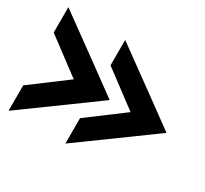

<svg xmlns="http://www.w3.org/2000/svg" viewBox="-128 -765 1063 995"><g transform="rotate(30 403.0 -268.0)"><path d="M630 -224 360 -426V-578L630 -382ZM630 -154V-382L786 -268ZM360 42V-110L630 -312V-154ZM290 -224 20 -426V-578L290 -382ZM290 -154V-382L446 -268ZM20 42V-110L290 -312V-154Z"/></g></svg>

Font: Akshar Light
Style: Regular
Weight: 300
Designer: Tall Chai
Foundry: Tall Chai
Version: Version 1.100